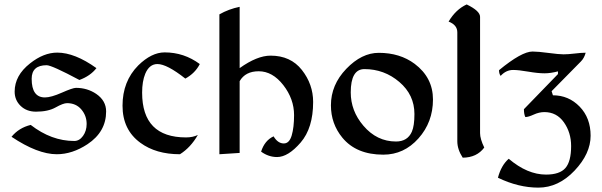

<svg xmlns="http://www.w3.org/2000/svg" viewBox="-20 -693 2730 870"><path d="M237.3 5.9Q150.4 5.9 32.2 -73.2Q65.4 -113.8 119.1 -127Q212.9 -54.2 316.4 -54.2Q339.8 -54.2 356.2 -77.1Q372.6 -100.1 372.6 -131.3Q372.6 -168.9 348.4 -197.3Q324.2 -225.6 283.7 -225.6Q266.6 -225.6 232.2 -206.3Q197.8 -187 143.1 -187Q100.6 -187 73.5 -213.1Q46.4 -239.3 46.4 -277.8Q46.4 -351.1 116.2 -405.8Q177.7 -454.6 239.3 -454.6Q318.8 -454.6 417 -384.3Q389.2 -348.6 339.8 -330.6Q214.4 -397.5 191.4 -397.5Q123.5 -397.5 123.5 -335.9Q123.5 -251.5 183.6 -251.5Q211.4 -251.5 260.5 -273.2Q309.6 -294.9 324.2 -294.9Q375.5 -294.9 416 -267.6Q460.9 -236.8 460.9 -188Q460.9 -95.7 376.5 -39.6Q307.6 5.9 237.3 5.9Z M795.4 5.9Q686.5 5.9 616.2 -45.9Q535.2 -105 535.2 -213.9Q535.2 -324.7 606.4 -396.5Q666.5 -455.6 726.1 -455.6Q814 -455.6 885.3 -402.8Q864.3 -361.3 819.8 -336.9Q736.3 -402.8 693.4 -402.8Q656.7 -402.8 638.2 -358.9Q624 -324.2 624 -273.4Q624 -70.3 823.2 -70.3Q853.5 -70.3 876.5 -81.5Q843.8 -24.4 795.4 5.9Z M1235.4 18.6Q1196.8 18.6 1163.1 -5.9Q1179.2 -56.6 1219.7 -75.2Q1238.8 -43 1266.1 -43Q1291 -43 1301.8 -79.3Q1312.5 -115.7 1312.5 -171.4Q1312.5 -244.6 1263.7 -307.4Q1214.8 -370.1 1152.3 -370.1Q1091.8 -370.1 1065.9 -325.2V0L974.1 5.9V-627.9Q1016.1 -651.9 1065.9 -662.1V-384.3Q1145 -440.9 1206.1 -440.9Q1296.9 -440.9 1347.9 -376Q1398.9 -311 1398.9 -231Q1398.9 -112.8 1342.3 -47.1Q1285.6 18.6 1235.4 18.6Z M1716.8 7.8Q1594.7 7.8 1531.2 -69.3Q1479.5 -132.3 1479.5 -215.8Q1479.5 -308.6 1549.1 -381.1Q1618.7 -453.6 1696.3 -453.6Q1792 -453.6 1858.9 -403.8Q1941.9 -341.3 1941.9 -242.2Q1941.9 -139.6 1876.2 -65.9Q1810.5 7.8 1716.8 7.8ZM1774.4 -51.8Q1826.7 -51.8 1846.2 -96.2Q1857.9 -122.6 1857.9 -176.3Q1857.9 -263.2 1789.6 -321.5Q1721.2 -379.9 1631.3 -379.9Q1569.3 -379.9 1569.3 -274.4Q1569.3 -190.4 1626.5 -123.5Q1687.5 -51.8 1774.4 -51.8Z M2052.2 -546.4Q2052.2 -580.1 2012.7 -595.2Q2045.4 -650.4 2094.7 -672.9Q2155.3 -643.6 2155.3 -616.7V-89.8Q2155.3 -63.5 2174.3 -24.4Q2140.6 21 2076.7 21.5Q2052.2 -16.1 2052.2 -53.2Z M2419.4 157.2Q2329.1 157.2 2236.3 112.3Q2251 56.2 2285.2 26.4Q2369.6 98.1 2454.1 98.1Q2516.1 98.1 2542 68.4Q2567.9 38.6 2567.9 -31.2Q2567.9 -92.3 2535.2 -138.7Q2502.4 -185.1 2446.8 -185.1Q2422.9 -185.1 2398.4 -173.8Q2374 -162.6 2360.4 -162.6Q2354 -175.8 2354 -198.2L2508.3 -357.4V-369.6Q2474.6 -360.8 2447.8 -360.8Q2417.5 -360.8 2373.5 -368.4Q2329.6 -376 2305.2 -376Q2272.9 -376 2248.5 -349.1Q2241.2 -358.9 2241.2 -375Q2343.8 -459.5 2393.1 -459.5Q2418 -459.5 2465.6 -453.1Q2513.2 -446.8 2533.2 -446.8Q2554.2 -446.8 2584 -450.4Q2613.8 -454.1 2633.8 -454.1Q2627.4 -429.7 2612.3 -414.6L2479.5 -279.8L2485.4 -261.2Q2556.6 -261.2 2606.4 -210Q2656.2 -158.7 2656.2 -78.1Q2656.2 3.4 2583.3 80.3Q2510.3 157.2 2419.4 157.2Z"/></svg>

Font: Balgruf
Style: Regular
Weight: 500
Designer: Paul James MIller
Foundry: High-Logic / Made with FontCreator
Version: Version 1.201;March 28, 2021;FontCreator 13.0.0.2683 64-bit